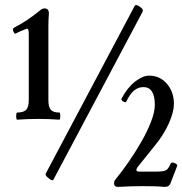

<svg xmlns="http://www.w3.org/2000/svg" viewBox="-20 -721 716 754"><path d="M47 -251Q45 -251 44 -258Q43 -265 44 -272Q45 -279 47 -279Q73 -279 83 -290Q93 -301 93 -328V-589Q93 -611 84 -608Q66 -601 56 -596.5Q46 -592 41 -589Q37 -587 32.5 -597.5Q28 -608 35 -612Q87 -639 137 -680Q146 -688 155 -688Q172 -688 172 -668Q171 -656 170.5 -642.5Q170 -629 170 -616V-328Q170 -301 179.5 -290Q189 -279 213 -279Q216 -279 216.5 -272Q217 -265 216.5 -258Q216 -251 213 -251Q173 -254 130 -254Q89 -254 47 -251ZM190 -16Q187 -8 171 -21Q156 -32 160 -40L509 -698Q514 -706 530 -694Q538 -688 540 -684Q542 -680 540 -675ZM443 13Q428 13 428 -1Q428 -6 429 -9Q430 -12 434 -17Q458 -46 485 -85Q512 -124 535.5 -165Q559 -206 573.5 -244Q588 -282 588 -309Q588 -379 543 -379Q502 -379 476 -322Q474 -317 464 -322.5Q454 -328 458 -335Q481 -378 511 -401Q541 -424 565 -424Q608 -424 635.5 -392Q663 -360 663 -313Q663 -282 643.5 -237.5Q624 -193 588 -149L522 -67Q507 -47 527 -47H588Q611 -47 621.5 -49Q632 -51 638 -57.5Q644 -64 650 -78Q654 -86 666 -80.5Q678 -75 676 -70L649 0Q647 5 642 9Q637 13 626 13Q605 11 585.5 10.5Q566 10 542 10Q493 10 443 13Z"/></svg>

Font: Junicode Two Beta Condensed
Style: Regular
Weight: 400
Width: 3
Designer: Peter S. Baker
Foundry: Briery Creek Software
Version: Version 1.053; ttfautohint (v1.8.4)